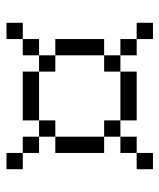

<svg xmlns="http://www.w3.org/2000/svg" viewBox="30 -620 490 590"><g transform="rotate(-90 275.0 -325.0)"><path d="M400 -250H350V-200H400ZM50 -100H100V-150H50ZM50 -500H100V-550H50ZM100 -150H150V-200H100ZM100 -250H150V-400H100ZM100 -450H150V-500H100ZM150 -200H200V-250H150ZM150 -400H200V-450H150ZM200 -150H350V-200H200ZM200 -450H350V-500H200ZM350 -400H400V-450H350ZM400 -150H450V-200H400ZM400 -250H450V-400H400ZM400 -450H450V-500H400ZM450 -100H500V-150H450ZM450 -500H500V-550H450Z"/></g></svg>

Font: LS-VG5000 Light
Style: Regular
Weight: 400
Designer: Justin Bihan, 2021
Foundry: Justin Bihan, 2021
Version: Version 1.000;Glyphs 3.1.2 (3151)